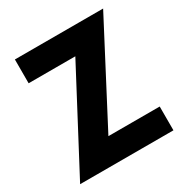

<svg xmlns="http://www.w3.org/2000/svg" viewBox="-172 -887 984 1024"><g transform="rotate(-30 320.0 -375.0)"><path d="M603.5 -750 287.6 -146.5H603.5V0H28.8L347.7 -603.5H60.1V-750Z"/></g></svg>

Font: Now Alt
Style: Bold
Weight: 700
Designer: Alfredo Marco Pradil
Foundry: Alfredo Marco Pradil
Version: Version 1.002;PS 001.002;hotconv 1.0.88;makeotf.lib2.5.64775